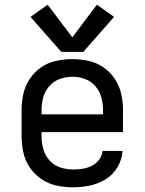

<svg xmlns="http://www.w3.org/2000/svg" viewBox="-20 -790 616 818"><path d="M290 8Q327 8 363 0.5Q399 -7 430.5 -26.5Q462 -46 481 -78.5Q500 -111 502 -147H417Q415 -127 402 -109.5Q389 -92 370.5 -83Q352 -74 331.5 -71Q311 -68 290 -68Q263 -68 236 -77Q209 -86 190.5 -107Q172 -128 164.5 -155Q157 -182 157 -210V-227H504V-320Q504 -355 496.5 -389.5Q489 -424 469.5 -453.5Q450 -483 421 -503Q392 -523 357.5 -530.5Q323 -538 288 -538Q253 -538 218.5 -530.5Q184 -523 155 -503Q126 -483 106.5 -453.5Q87 -424 79.5 -389.5Q72 -355 72 -320V-210Q72 -175 79.5 -140.5Q87 -106 107 -76.5Q127 -47 156.5 -27Q186 -7 220.5 0.5Q255 8 290 8ZM157 -303V-320Q157 -348 164 -374.5Q171 -401 189.5 -422.5Q208 -444 234.5 -453.5Q261 -463 288 -463Q316 -463 342 -453.5Q368 -444 386.5 -422.5Q405 -401 412 -374.5Q419 -348 419 -320V-303ZM241 -569H335L466 -718L393 -770L288 -631L183 -770L110 -718Z"/></svg>

Font: Iosevka Sparkle
Style: Regular
Weight: 400
Designer: Belleve Invis
Foundry: Belleve Invis
Version: Version 4.5.0; ttfautohint (v1.8.3)